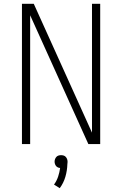

<svg xmlns="http://www.w3.org/2000/svg" viewBox="-20 -755 640 1006"><path d="M95 0V-735H157L462 -60V-735H505V0H443L138 -675V0ZM293 231 263 212Q277 193 284.5 170.5Q292 148 295 125Q289 125 283 122Q277 119 273.5 114.5Q270 110 268 104Q266 98 266 92Q266 85 268.5 78.5Q271 72 275.5 67Q280 62 286.5 60Q293 58 300 58Q307 58 313.5 60Q320 62 324.5 67Q329 72 331.5 78.5Q334 85 334 92V94L333 105Q332 139 322.5 171.5Q313 204 293 231Z"/></svg>

Font: Zed Sans Extralight Extended
Style: Regular
Weight: 200
Width: 7
Designer: Belleve Invis
Foundry: Belleve Invis
Version: Version 1.0.0; ttfautohint (v1.8.4)